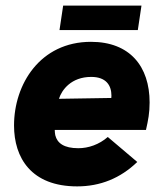

<svg xmlns="http://www.w3.org/2000/svg" viewBox="-20 -653 584 684"><path d="M255 11C337 11 409 -18 469 -76L364 -165C333 -138 295 -125 259 -125C208 -125 184 -143 177 -171C176 -177 175 -183 175 -190H500C508 -225 513 -251 513 -288C513 -416 443 -504 304 -504C123 -504 30 -353 30 -206C30 -91 91 11 255 11ZM190 -301C200 -333 234 -379 305 -379C358 -379 377 -349 377 -312L376.5 -304ZM192 -546H471L484 -633H205Z"/></svg>

Font: HK Grotesk Black
Style: Italic
Weight: 900
Italic angle: -16°
Designer: Alfredo Marco Pradil
Foundry: Hanken Design Co.
Version: Version 3.001;FEAKit 1.0